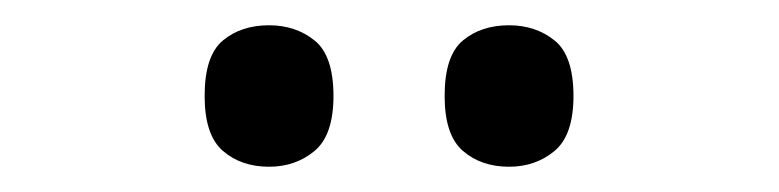

<svg xmlns="http://www.w3.org/2000/svg" viewBox="-20 -764 617 152"><path d="M383 -632Q361 -632 346.5 -644.5Q332 -657 332 -688Q332 -720 346.5 -732Q361 -744 383 -744Q404 -744 419 -732Q434 -720 434 -688Q434 -657 419 -644.5Q404 -632 383 -632ZM193 -632Q171 -632 156.5 -644.5Q142 -657 142 -688Q142 -720 156.5 -732Q171 -744 193 -744Q214 -744 229 -732Q244 -720 244 -688Q244 -657 229 -644.5Q214 -632 193 -632Z"/></svg>

Font: Noto Serif Hebrew
Style: Regular
Weight: 400
Designer: Monotype Design Team
Foundry: Monotype Imaging Inc.
Version: Version 2.003